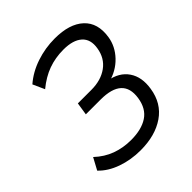

<svg xmlns="http://www.w3.org/2000/svg" viewBox="-196 -849 992 992"><g transform="rotate(-45 300.0 -352.5)"><path d="M265.2 8.9Q194.4 8.9 132.5 -13.1Q70.5 -35.1 32 -75.8L66.8 -140.4Q109.9 -100.2 160 -81.9Q210.1 -63.5 268.3 -63.5Q344.4 -63.5 390.5 -93.9Q436.7 -124.3 446.8 -191.5Q466.6 -323 303.7 -323H196.3L207 -392.1H306.3Q376 -392.1 422.9 -426Q469.9 -460 479.6 -522.3Q489.2 -579.9 455.1 -610.7Q421 -641.5 350.9 -641.5Q291.7 -641.5 240.2 -622.9Q188.8 -604.3 139.2 -563.5L110.3 -627.7Q158.7 -669.8 224.4 -691.9Q290 -713.9 359.5 -713.9Q466.9 -713.9 521 -663.8Q575 -613.7 561 -522.8Q552 -463.8 508 -417.6Q463.9 -371.5 397.8 -355.4L398.8 -366.3Q470.5 -354.3 504.5 -304.5Q538.5 -254.8 526.5 -179.2Q512.5 -87.4 442.5 -39.2Q372.4 8.9 265.2 8.9Z"/></g></svg>

Font: Mulish ExtraLight
Style: Italic
Weight: 200
Italic angle: -9°
Designer: Vernon Adams
Foundry: Vernon Adams
Version: Version 3.603